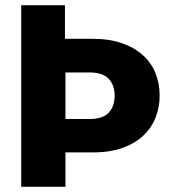

<svg xmlns="http://www.w3.org/2000/svg" viewBox="-20 -722 664 742"><path d="M326 -262Q377 -262 400 -286.5Q423 -311 423 -352Q423 -393 400 -417.5Q377 -442 326 -442H233V-262ZM597 -352Q597 -309 582 -269.5Q567 -230 535.5 -199.5Q504 -169 455 -151Q406 -133 339 -133H233V0H62V-702H231V-572H339Q403 -572 451.5 -555Q500 -538 532.5 -508.5Q565 -479 581 -439Q597 -399 597 -352Z"/></svg>

Font: SVN-Poppins
Style: Bold
Weight: 700
Designer: Ninad Kale (Devanagari), Jonny Pinhorn (Latin)
Foundry: Indian Type Foundry
Version: Version 3.200;PS 1.000;hotconv 16.6.54;makeotf.lib2.5.65590